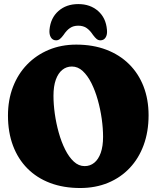

<svg xmlns="http://www.w3.org/2000/svg" viewBox="-20 -934 796 964"><path d="M363 -710Q446.5 -710 513.5 -684.5Q580.5 -659 628 -612Q675.5 -565 700.8 -499.8Q726 -434.5 726 -355Q726 -273.5 701.5 -206.2Q677 -139 631.5 -90.8Q586 -42.5 522.8 -16.2Q459.5 10 382.5 10Q299 10 232 -15.2Q165 -40.5 117.8 -88Q70.5 -135.5 45.2 -202.8Q20 -270 20 -354Q20 -432 45 -497.2Q70 -562.5 116 -610Q162 -657.5 224.8 -683.8Q287.5 -710 363 -710ZM497.5 -247Q497.5 -289.5 490.8 -337.5Q484 -385.5 471 -432Q458 -478.5 439 -516.5Q420 -554.5 395.5 -577.2Q371 -600 341 -600Q313.5 -600 292.8 -583.2Q272 -566.5 260.2 -533.8Q248.5 -501 248.5 -453Q248.5 -410.5 255.2 -362.5Q262 -314.5 275 -268Q288 -221.5 307 -183.5Q326 -145.5 350.5 -122.8Q375 -100 405 -100Q432.5 -100 453.2 -116.8Q474 -133.5 485.8 -166.5Q497.5 -199.5 497.5 -247ZM373 -805Q348.5 -805 331.5 -793.5Q314.5 -782 299 -758.5Q289.5 -745.5 281 -738.5Q272.5 -731.5 261.5 -731.5Q244.5 -731.5 235.5 -746.2Q226.5 -761 228.5 -784.5Q234 -844 273.5 -878.8Q313 -913.5 373 -913.5Q433 -913.5 472.5 -878.8Q512 -844 517 -784.5Q519.5 -761 510.5 -746.2Q501.5 -731.5 484 -731.5Q473.5 -731.5 465 -738.5Q456.5 -745.5 447 -758.5Q431.5 -782 414.5 -793.5Q397.5 -805 373 -805Z"/></svg>

Font: Fraunces 144pt S100 Black
Style: Regular
Weight: 900
Version: Version 1.000